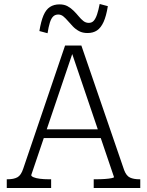

<svg xmlns="http://www.w3.org/2000/svg" viewBox="-20 -945 739 965"><path d="M193 -295H493L503 -251H183ZM335 -697 348 -688 137 -65Q137 -59 149 -54Q161 -49 181 -46.5Q201 -44 224 -44H237V0H14V-44H19Q49 -44 67.5 -54Q86 -64 97 -98L307 -716H389L604 -90Q615 -61 633.5 -52.5Q652 -44 680 -44H685V0H451V-44H465Q488 -44 508 -45.5Q528 -47 540.5 -49.5Q553 -52 553 -55ZM420 -779Q395 -779 377.5 -788.5Q360 -798 346.5 -812Q333 -826 321.5 -839.5Q310 -853 298.5 -862.5Q287 -872 273 -872Q257 -872 247 -862Q237 -852 230.5 -831Q224 -810 219 -778L178 -789Q186 -838 198.5 -867.5Q211 -897 231 -910Q251 -923 279 -923Q303 -923 320 -913.5Q337 -904 350.5 -890.5Q364 -877 375.5 -863Q387 -849 399 -839.5Q411 -830 426 -830Q442 -830 451.5 -841Q461 -852 468 -873Q475 -894 481 -925L522 -914Q514 -864 500.5 -834.5Q487 -805 467.5 -792Q448 -779 420 -779Z"/></svg>

Font: Roboto Serif 20pt ExtraLight
Style: Regular
Weight: 250
Version: Version 1.008